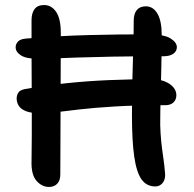

<svg xmlns="http://www.w3.org/2000/svg" viewBox="-20 -729 768 761"><path d="M130 -496Q84 -496 63 -509.5Q42 -523 42 -542Q42 -554 51 -564Q60 -574 82 -576Q213 -587 331.5 -590Q450 -593 565 -593Q630 -593 655.5 -577Q681 -561 681 -542Q681 -526 667 -516Q653 -506 628 -506Q510 -506 426.5 -504.5Q343 -503 286.5 -501Q230 -499 193 -497.5Q156 -496 130 -496ZM596 10Q561 10 541 -18Q521 -46 512 -108.5Q503 -171 503 -274Q503 -356 505 -424.5Q507 -493 508.5 -549Q510 -605 510 -646Q510 -675 522.5 -689.5Q535 -704 558 -704Q587 -704 604 -675Q621 -646 621 -590Q621 -531 619.5 -466Q618 -401 616.5 -340.5Q615 -280 615 -233Q616 -199 619 -169Q622 -139 626.5 -109.5Q631 -80 634 -45Q637 -20 625.5 -5Q614 10 596 10ZM174 12Q146 12 124.5 -12.5Q103 -37 105 -93Q106 -142 106 -194.5Q106 -247 106 -301.5Q106 -356 105.5 -413Q105 -470 105 -529Q105 -588 105 -649Q105 -677 117 -693Q129 -709 155 -709Q184 -709 202.5 -682Q221 -655 221 -598Q221 -518 220.5 -440.5Q220 -363 220 -290.5Q220 -218 219.5 -154Q219 -90 219 -37Q219 -14 207 -1Q195 12 174 12ZM142 -280Q105 -280 84 -288Q63 -296 54.5 -309.5Q46 -323 46 -339Q46 -351 52.5 -361.5Q59 -372 79 -376Q164 -391 246.5 -399.5Q329 -408 412 -411.5Q495 -415 578 -415Q613 -415 635 -405.5Q657 -396 668 -382Q679 -368 679 -352Q679 -334 667.5 -323Q656 -312 635 -312Q518 -312 435.5 -307Q353 -302 297 -295.5Q241 -289 204.5 -284.5Q168 -280 142 -280Z"/></svg>

Font: Shantell Sans Medium
Style: Regular
Weight: 500
Designer: Stephen Nixon, Anya Danilova, Shantell Martin
Foundry: Arrow Type
Version: Version 1.011;[c5ecc13dd]